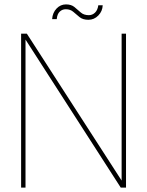

<svg xmlns="http://www.w3.org/2000/svg" viewBox="-20 -853 669 873"><path d="M76 0V-700H102L533 -32V-700H553V0H529L96 -673V0ZM382 -763Q357 -763 342 -775Q327 -787 313.5 -799Q300 -811 279 -811Q263 -811 251.5 -800Q240 -789 238 -766H217Q219 -795 237 -814Q255 -833 280 -833Q304 -833 318.5 -821Q333 -809 347 -796.5Q361 -784 384 -784Q400 -784 412 -795.5Q424 -807 427 -829H447Q446 -802 427 -782.5Q408 -763 382 -763Z"/></svg>

Font: DM Sans 20pt Thin
Style: Regular
Weight: 250
Version: Version 4.004;gftools[0.9.30]